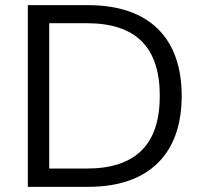

<svg xmlns="http://www.w3.org/2000/svg" viewBox="-20 -725 787 745"><path d="M88 0H322C556 0 685 -126 685 -353C685 -580 556 -705 322 -705H88ZM316 -71H171V-635H316C507 -635 600 -542 600 -353C600 -165 507 -71 316 -71Z"/></svg>

Font: Poppy and Pepper
Style: Regular
Weight: 400
Designer: Thy Ha
Foundry: Thy Ha
Version: Version 0.001;Glyphs 3.2 (3227)